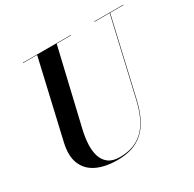

<svg xmlns="http://www.w3.org/2000/svg" viewBox="-165 -925 1126 1115"><g transform="rotate(-30 397.5 -367.5)"><path d="M316 15Q234.5 15 178.5 -12Q122.5 -39 100.2 -93.5Q78 -148 97 -230L217 -750H348L228 -240Q217 -193 214.8 -149Q212.5 -105 223.5 -69.8Q234.5 -34.5 262 -13.8Q289.5 7 337 7Q406 7 454.8 -20.5Q503.5 -48 534.8 -100.8Q566 -153.5 583.5 -230L703.5 -750H706.5L586.5 -230Q568.5 -151.5 535.2 -96.8Q502 -42 448.5 -13.5Q395 15 316 15ZM122 -747.5V-750H443V-747.5ZM600 -747.5V-750H795V-747.5Z"/></g></svg>

Font: Bodoni Moda 72pt SemiBold
Style: Italic
Weight: 600
Italic angle: -13°
Designer: Owen Earl
Foundry: indestructible type
Version: Version 2.004